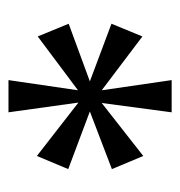

<svg xmlns="http://www.w3.org/2000/svg" viewBox="-6 -794 425 453"><g transform="rotate(-90 206.5 -567.5)"><path d="M168 -375 190 -540 65 -442 34 -516 170 -568 34 -619 65 -693 191 -595 168 -760H244L220 -596L347 -691L377 -618L241 -568L377 -517L347 -444L220 -540L244 -375Z"/></g></svg>

Font: Noto Serif Condensed
Style: Regular
Weight: 400
Width: 3
Designer: Monotype Design Team
Foundry: Monotype Imaging Inc.
Version: Version 2.015